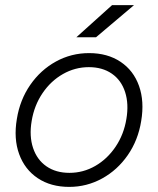

<svg xmlns="http://www.w3.org/2000/svg" viewBox="-20 -720 619 752"><path d="M46 -254Q58 -329 98.5 -387.5Q139 -446 199 -479Q259 -512 329 -512Q401 -512 452 -478Q503 -444 524.5 -383.5Q546 -323 533 -246Q521 -171 480.5 -112.5Q440 -54 380 -21Q320 12 251 12Q179 12 128 -22Q77 -56 55 -116.5Q33 -177 46 -254ZM475 -254Q485 -313 470 -359.5Q455 -406 418 -431.5Q381 -457 328 -457Q274 -457 226.5 -430Q179 -403 146.5 -355Q114 -307 104 -246Q94 -187 109.5 -140.5Q125 -94 162 -68.5Q199 -43 252 -43Q306 -43 353 -70Q400 -97 432.5 -145Q465 -193 475 -254ZM419 -700H505L356 -574H279Z"/></svg>

Font: Oak Sans Light Italic
Style: Regular
Weight: 400
Italic angle: -9.5°
Foundry: Erik Kennedy, Walven
Version: Version 1.000;Glyphs 3.1.2 (3151)